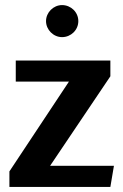

<svg xmlns="http://www.w3.org/2000/svg" viewBox="-20 -735 485 755"><path d="M288 -652C288 -687 259 -715 224 -715C190 -715 161 -686 161 -652C161 -618 190 -589 224 -589C259 -589 288 -617 288 -652ZM42 -497V-414H251L17 -61V0H414L428 -83H177L414 -435V-497Z"/></svg>

Font: Rosario
Style: Bold
Weight: 700
Designer: Hector Gatti
Foundry: Omnibus Type
Version: Version 1.100